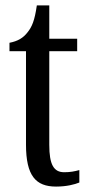

<svg xmlns="http://www.w3.org/2000/svg" viewBox="-20 -679 331 709"><path d="M187 10C226 10 256 2 273 -5V-51C255 -46 239 -43 217 -43C178 -43 162 -72 162 -144V-490H265V-536H162V-659H116C108 -603 98 -580 82 -560C66 -539 46 -527 15 -521V-490H76V-145C76 -30 112 10 187 10Z"/></svg>

Font: Noto Serif Tamil ExtraCondensed
Style: Italic
Weight: 400
Width: 2
Italic angle: -12°
Designer: Indian Type Foundry, Tom Grace, and the Monotype Design Team
Foundry: Monotype Imaging Inc.
Version: Version 2.003